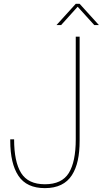

<svg xmlns="http://www.w3.org/2000/svg" viewBox="-20 -970 533 996"><path d="M373 -779.8H393.1V-240.2Q393.1 -182.1 383.5 -138.2Q374 -94.2 353 -61.3Q332 -28.3 296.9 -11.2Q261.7 5.9 212.9 5.9Q118.2 5.9 75.7 -57.9Q33.2 -121.6 33.2 -240.2V-247.1H53.2Q53.2 -130.9 89.6 -72.5Q126 -14.2 212.9 -14.2Q300.8 -14.2 336.9 -72.5Q373 -130.9 373 -247.1ZM296.9 -839.8H272.9L373 -950.2H393.1L493.2 -839.8H469.2L382.8 -935.1Z"/></svg>

Font: Cooper Hewitt
Style: Thin
Weight: 701
Designer: Village Type and Design LLC
Foundry: Cooper Hewitt Smithsonian Design Museum
Version: 1.000